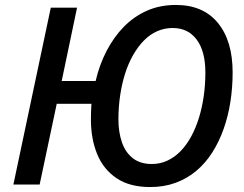

<svg xmlns="http://www.w3.org/2000/svg" viewBox="-20 -745 985 775"><path d="M586 10Q503 10 450 -26Q397 -62 372 -123.5Q347 -185 347 -262Q347 -277 347.5 -293Q348 -309 349 -326H209L140 0H34L185 -714H291L229 -418H366Q381 -483 410 -539Q439 -595 479.5 -636.5Q520 -678 572.5 -701.5Q625 -725 690 -725Q800 -725 859.5 -652.5Q919 -580 919 -453Q919 -392 910 -334Q901 -276 882.5 -224Q864 -172 836.5 -129Q809 -86 772 -55Q735 -24 688.5 -7Q642 10 586 10ZM593 -83Q627 -83 656.5 -97Q686 -111 710 -136Q734 -161 752.5 -195.5Q771 -230 783.5 -271Q796 -312 802.5 -358Q809 -404 809 -452Q809 -538 774 -585Q739 -632 677 -632Q644 -632 614.5 -619Q585 -606 561 -581.5Q537 -557 517.5 -523Q498 -489 485 -448Q472 -407 465 -360Q458 -313 458 -263Q458 -212 472 -171Q486 -130 516 -106.5Q546 -83 593 -83Z"/></svg>

Font: Noto Sans Display Medium
Style: Italic
Weight: 500
Italic angle: -12°
Designer: Monotype Design Team
Foundry: Monotype Imaging Inc.
Version: Version 2.003